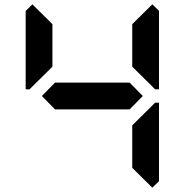

<svg xmlns="http://www.w3.org/2000/svg" viewBox="-20 -945 856 890"><path d="M130 -544 117 -531H99V-894L130 -925L223 -833V-636ZM581 -562 642 -500 581 -438H235L174 -500L235 -562ZM686 -925 717 -895V-531H699L686 -544L593 -636V-833ZM686 -456 699 -469H717V-105L686 -75L593 -167V-364Z"/></svg>

Font: DSEG7 Classic Mini
Style: Bold
Weight: 700
Designer: Keshikan(Twitter:@keshinomi_88pro)
Version: Version 0.46